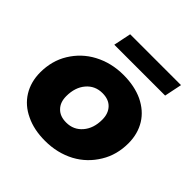

<svg xmlns="http://www.w3.org/2000/svg" viewBox="-194 -889 1052 1052"><g transform="rotate(45 332.5 -362.5)"><path d="M308 9C251 9 201 -1 158 -22C115 -42 82 -71 59 -108C36 -145 24 -189 24 -238C24 -297 38 -351 67 -398C96 -445 135 -483 186 -510C237 -537 294 -551 357 -551C414 -551 464 -541 507 -521C550 -500 583 -472 606 -435C629 -398 641 -354 641 -305C641 -246 627 -192 598 -145C569 -97 530 -59 480 -32C429 -5 372 9 308 9ZM319 -144C357 -144 388 -158 412 -186C436 -214 448 -250 448 -295C448 -327 439 -352 421 -371C403 -390 378 -399 346 -399C308 -399 277 -385 253 -357C229 -329 217 -292 217 -247C217 -215 226 -190 244 -172C262 -153 287 -144 319 -144ZM204 -632 225 -734H619L598 -632Z"/></g></svg>

Font: My Font
Style: Italic
Weight: 500
Designer: Julieta Ulanovsky
Foundry: Julieta Ulanovsky
Version: ""